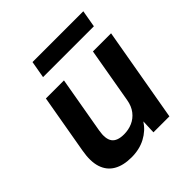

<svg xmlns="http://www.w3.org/2000/svg" viewBox="-192 -854 1010 1010"><g transform="rotate(-45 312.5 -349.5)"><path d="M216.7 12Q155.8 12 116.3 -11.1Q76.8 -34.2 61.8 -80.2Q46.9 -126.2 59.3 -195.7L116.9 -526H251.3L196.1 -209.4Q186.4 -153.4 205.2 -127.5Q223.9 -101.6 274.4 -101.6Q308.2 -101.6 337.2 -114.3Q366.1 -126.9 386.3 -152.9Q406.6 -179 413.2 -218.1L466.8 -526H601.8L509.8 0H391L394.2 -78.1Q366.8 -36.2 321.4 -12.1Q276 12 216.7 12ZM185.8 -616 202.5 -711.2H580.5L563.9 -616Z"/></g></svg>

Font: DM Sans 9pt
Style: Italic
Weight: 400
Italic angle: -10°
Designer: Colophon Foundry, Jonny Pinhorn
Foundry: Colophon Foundry
Version: Version 4.004